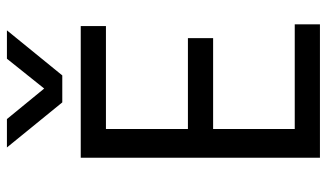

<svg xmlns="http://www.w3.org/2000/svg" viewBox="-210 -712 922 541"><g transform="rotate(-90 250.5 -441.0)"><path d="M309 -726H233L106 -882H186L272 -777L356 -882H436ZM453 0H77V-674H448V-603H158V-372H414V-301H158V-71H453Z"/></g></svg>

Font: Hind Colombo
Style: Regular
Weight: 400
Designer: Jyotish Sonowal, Aditi Pimprikar
Foundry: Indian Type Foundry
Version: Version 1.000;PS 1.0;hotconv 1.0.86;makeotf.lib2.5.63406; tt